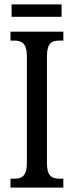

<svg xmlns="http://www.w3.org/2000/svg" viewBox="-20 -859 337 879"><path d="M33 -782H262V-839H33ZM28 0H270V-41H251C218 -41 195 -53 195 -111V-602C195 -662 217 -673 251 -673H270V-714H28V-673H47C78 -673 103 -662 103 -602V-110C103 -52 78 -41 47 -41H28Z"/></svg>

Font: Noto Serif Lao ExtCond
Style: Regular
Weight: 400
Width: 2
Designer: Monotype Design Team
Foundry: Monotype Imaging Inc.
Version: Version 2.004